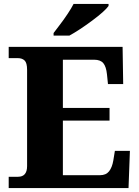

<svg xmlns="http://www.w3.org/2000/svg" viewBox="-20 -951 705 971"><path d="M24 -57H71Q117 -57 117 -111V-598Q117 -633 104.5 -645Q92 -657 70 -657H24V-714H600L603 -526H526L521 -575Q517 -614 502.5 -631.5Q488 -649 456 -649H298V-405H534V-341H298V-65H486Q516 -65 531.5 -84.5Q547 -104 553 -139L561 -188H637L630 0H24ZM251 -784Q256 -791 279.5 -821.5Q303 -852 322.5 -881.5Q342 -911 352 -931H529V-921Q511 -895 446.5 -847Q382 -799 331 -771H251Z"/></svg>

Font: Noto Serif ExtraBold
Style: Regular
Weight: 800
Designer: Monotype Design Team
Foundry: Monotype Imaging Inc.
Version: Version 1.001